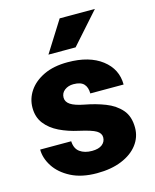

<svg xmlns="http://www.w3.org/2000/svg" viewBox="-114 -828 741 916"><g transform="rotate(-15 256.5 -370.0)"><path d="M323.2 -148.4Q323.2 -168.5 302 -181.4Q280.8 -194.3 219.7 -208Q168 -219.2 125.7 -239.7Q83.5 -260.3 58.6 -292.5Q33.7 -324.7 33.7 -371.1Q33.7 -416 59.3 -453.9Q85 -491.7 133.5 -514.9Q182.1 -538.1 251.5 -538.1Q357.9 -538.1 420.2 -490.2Q482.4 -442.4 482.4 -366.2H317.9Q317.9 -396.5 302.5 -413.1Q287.1 -429.7 251 -429.7Q225.6 -429.7 207.5 -416Q189.5 -402.3 189.5 -379.4Q189.5 -358.4 210.4 -344.5Q231.4 -330.6 277.8 -321.8Q331.1 -312 377.4 -293.9Q423.8 -275.9 452.9 -242.7Q481.9 -209.5 481.9 -153.3Q481.9 -106.9 453.6 -69.8Q425.3 -32.7 373.5 -11.5Q321.8 9.8 251 9.8Q175.3 9.8 123 -17.3Q70.8 -44.4 44.2 -85.7Q17.6 -127 17.6 -169.4H170.9Q172.4 -132.8 195.6 -116Q218.8 -99.1 255.4 -99.1Q288.6 -99.1 305.9 -112.8Q323.2 -126.5 323.2 -148.4ZM172.9 -596.7 269.5 -750H443.4L307.1 -596.7Z"/></g></svg>

Font: Vazirmatn RD UI FD Black
Style: Regular
Weight: 900
Designer: Saber Rastikerdar
Foundry: Saber Rastikerdar
Version: Version 33.003